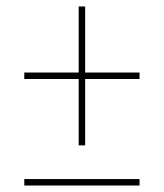

<svg xmlns="http://www.w3.org/2000/svg" viewBox="-20 -592 505 593"><path d="M223 -143V-348H55V-368H223V-572H243V-368H411V-348H243V-143ZM55 -19V-39H411V-19Z"/></svg>

Font: Noto Serif Display Condensed SemiBold
Style: Regular
Weight: 600
Width: 3
Designer: Monotype Design Team
Foundry: Monotype Imaging Inc.
Version: Version 2.009